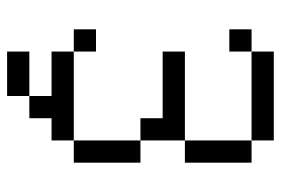

<svg xmlns="http://www.w3.org/2000/svg" viewBox="-145 -520 790 540"><g transform="rotate(90 250.0 -250.0)"><path d="M375 -562.5H125V-625H375ZM62.5 -125H125V-62.5H62.5ZM62.5 -562.5H125V-500H62.5ZM125 62.5H250V125H125ZM125 -62.5H375V0H312.5V62.5H250V0H125ZM125 -375H375V-250H312.5V-312.5H125ZM375 -250H437.5V-62.5H375ZM375 -562.5H437.5V-375H375Z"/></g></svg>

Font: 寒蝉点阵体 16px
Style: Regular
Weight: 400
Designer: Designed by Warren2060
Foundry: ChillType
Version: Version 1.000